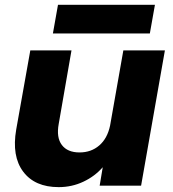

<svg xmlns="http://www.w3.org/2000/svg" viewBox="-20 -766 714 792"><path d="M660.2 -558.1 562 0H391.1L403.8 -76.2Q371.1 -38.6 323.7 -16.4Q276.4 5.9 222.2 5.9Q123.5 5.9 75.7 -57.9Q27.8 -121.6 46.9 -231.9L105 -558.1H274.9L222.2 -254.9Q211.9 -198.7 235.1 -168Q258.3 -137.2 308.1 -137.2Q356 -137.2 389.4 -166Q422.9 -194.8 434.1 -248L488.8 -558.1ZM198.2 -627.9 219.2 -746.1H619.1L598.1 -627.9Z"/></svg>

Font: Poppins
Style: Bold Italic
Weight: 700
Italic angle: -10°
Designer: Ninad Kale (Devanagari), Jonny Pinhorn (Latin)
Foundry: Indian Type Foundry
Version: Version 3.200;PS 1.000;hotconv 16.6.54;makeotf.lib2.5.65590